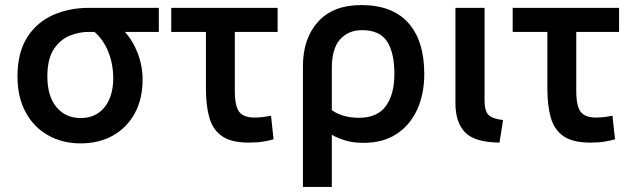

<svg xmlns="http://www.w3.org/2000/svg" viewBox="-20 -553 2490 758"><path d="M298 13Q226 13 169.5 -19Q113 -51 81 -110.5Q49 -170 49 -251Q49 -345 87 -405Q125 -465 189 -493.5Q253 -522 331 -522H607V-427H473Q505 -392 524 -342Q543 -292 543 -239Q543 -163 512.5 -106.5Q482 -50 427 -18.5Q372 13 298 13ZM298 -87Q359 -87 393 -130Q427 -173 427 -244Q427 -300 407.5 -348.5Q388 -397 353 -427H329Q292 -427 255 -412Q218 -397 192.5 -359Q167 -321 167 -251Q167 -173 203 -130Q239 -87 298 -87Z M963 10Q893 10 856.5 -15.5Q820 -41 806.5 -88.5Q793 -136 793 -202V-427H656V-522H1076V-427H907V-195Q907 -134 924.5 -111.5Q942 -89 984 -89Q1004 -89 1019 -91Q1034 -93 1050 -96L1060 -3Q1043 2 1019 6Q995 10 963 10Z M1176 185V-292Q1176 -401 1235.5 -467Q1295 -533 1406 -533Q1529 -533 1592 -462.5Q1655 -392 1655 -261Q1655 -182 1627 -120.5Q1599 -59 1545.5 -24Q1492 11 1415 11Q1373 11 1341.5 1Q1310 -9 1290 -21V185ZM1397 -88Q1470 -88 1503.5 -134.5Q1537 -181 1537 -261Q1537 -345 1508 -389.5Q1479 -434 1409 -434Q1356 -434 1323 -398Q1290 -362 1290 -283V-118Q1333 -88 1397 -88Z M1952 10Q1854 9 1816 -30.5Q1778 -70 1778 -146V-522H1893V-156Q1893 -115 1908.5 -99.5Q1924 -84 1966 -79Z M2311 10Q2241 10 2204.5 -15.5Q2168 -41 2154.5 -88.5Q2141 -136 2141 -202V-427H2004V-522H2424V-427H2255V-195Q2255 -134 2272.5 -111.5Q2290 -89 2332 -89Q2352 -89 2367 -91Q2382 -93 2398 -96L2408 -3Q2391 2 2367 6Q2343 10 2311 10Z"/></svg>

Font: Ubuntu Sans SemiBold
Style: Regular
Weight: 600
Designer: Dalton Maag Ltd
Foundry: Dalton Maag Ltd
Version: Version 1.006; ttfautohint (v1.8.4.7-5d5b)